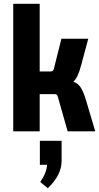

<svg xmlns="http://www.w3.org/2000/svg" viewBox="-20 -695 526 1016"><path d="M190 0H50V-675H190V-317H250Q262 -317 265 -331L305 -490H447L410 -352Q392 -282 368 -263Q393 -254 407.5 -231.5Q422 -209 436 -162L484 0H338L286 -183Q282 -197 271 -197H190ZM191 177V50H306V157Q306 231 233 301L193 268Q227 219 229 177Z"/></svg>

Font: Gemunu Libre ExtraBold
Style: Regular
Weight: 800
Designer: Puspanada Ekanayake, Sola Matas, Pathum Egodawatta, Kosala Senevirathne
Foundry: mooniak
Version: Version 1.100